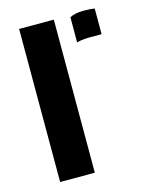

<svg xmlns="http://www.w3.org/2000/svg" viewBox="-96 -665 557 727"><g transform="rotate(-15 182.0 -302.0)"><path d="M49 0V-600H185V0ZM248 -494V-592.5Q268.5 -603.5 301 -603.5Q313 -603.5 325.2 -602.8Q337.5 -602 345.5 -600.5V-500H302.5Q269.5 -500 248 -494Z"/></g></svg>

Font: Big Shoulders Stencil Text Thin ExtraBold
Style: Regular
Weight: 800
Version: Version 2.001